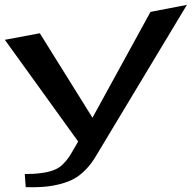

<svg xmlns="http://www.w3.org/2000/svg" viewBox="-179 -732 790 791"><path d="M591 -712 441 -683 202 -247 -15 -595 -159 -568 143 -149 118 -106C103 -78 85 -58 67 -44C48 -31 23 -23 -9 -19C-31 -16 -53 -15 -77 -15L-73 39C-40 40 -10 39 18 36C70 29 110 16 140 -4C170 -25 196 -54 218 -92Z"/></svg>

Font: Gamestation Warped
Style: Regular
Weight: 400
Designer: Jonas Hecksher
Foundry: Jonas Hecksher, Playtypeª, e-types AS
Version: Version 1.003